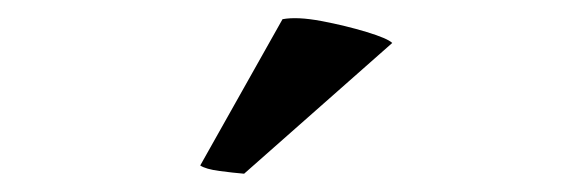

<svg xmlns="http://www.w3.org/2000/svg" viewBox="-20 -761 640 210"><path d="M409 -714 247 -571Q235 -572 220 -574Q205 -576 199 -580L289 -740Q305 -743 331.5 -738Q358 -733 381 -726Q404 -719 409 -714Z"/></svg>

Font: Arima Thin
Style: Bold
Weight: 700
Version: Version 1.100